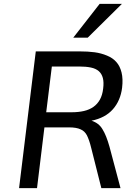

<svg xmlns="http://www.w3.org/2000/svg" viewBox="-20 -978 705 998"><path d="M360.8 -782.2 498 -958H613.8L436 -782.2ZM220.2 -394.5H352.5Q387.7 -394.5 416.3 -401.1Q444.8 -407.7 465.6 -422.4Q486.3 -437 499.3 -460.2Q512.2 -483.4 516.1 -516.6Q520.5 -550.3 514.6 -572.5Q508.8 -594.7 493.4 -608.2Q478 -621.6 452.4 -627Q426.8 -632.3 391.6 -632.3H386.2H249.5ZM79.1 0 166 -710.9H393.6Q437.5 -710.9 471.7 -706.3Q505.9 -701.7 536.1 -689Q566.4 -676.8 585 -655.3Q603.5 -634.8 611.8 -601.3Q620.1 -567.9 614.7 -522Q606.4 -455.1 566.9 -410.2Q527.3 -365.2 455.6 -350.6Q494.1 -338.4 512.7 -306.2Q532.7 -274.4 549.3 -214.8L606.4 0H506.8L454.1 -209Q448.7 -231.4 442.9 -247.8Q437 -264.2 431.6 -274.9Q425.8 -285.6 418 -293.2Q410.2 -300.8 398.9 -305.7Q377.4 -315.9 338.4 -315.9H210.9L172.4 0Z"/></svg>

Font: Ride
Style: Italic
Weight: 400
Version: Version 3.000